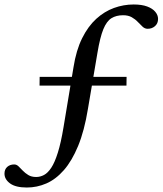

<svg xmlns="http://www.w3.org/2000/svg" viewBox="-54 -702 726 857"><path d="M122.5 -320 123 -359H511L510.5 -320ZM66 135Q16 135 -9 116.8Q-34 98.5 -34 73Q-34 54 -21.8 43Q-9.5 32 9.5 32Q20 32 28.8 40.5Q37.5 49 47.8 59.8Q58 70.5 72.2 79.2Q86.5 88 107.5 88Q125.5 88 142.5 79Q159.5 70 175 46.5Q190.5 23 204.2 -20.8Q218 -64.5 229.5 -134L274 -401.5Q286 -478 312.5 -531.2Q339 -584.5 375.5 -617.8Q412 -651 454.8 -666.5Q497.5 -682 542.5 -682Q579 -682 603 -673Q627 -664 639.2 -649.2Q651.5 -634.5 651.5 -617.5Q651.5 -597.5 638 -585.5Q624.5 -573.5 605 -573.5Q592.5 -573.5 582.5 -582.8Q572.5 -592 561.2 -604Q550 -616 534.2 -625Q518.5 -634 495.5 -634Q465 -634 443.5 -620.8Q422 -607.5 407.2 -571.5Q392.5 -535.5 381 -466.5L338.5 -216Q322.5 -118 294.8 -50.8Q267 16.5 231 57.5Q195 98.5 153 116.8Q111 135 66 135Z"/></svg>

Font: Newsreader 24pt Medium
Style: Italic
Weight: 500
Italic angle: -17°
Designer: Hugues Gentile
Foundry: Production Type
Version: Version 1.003